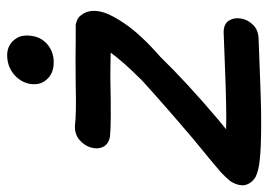

<svg xmlns="http://www.w3.org/2000/svg" viewBox="-166 -638 766 549"><g transform="rotate(-90 217.5 -363.0)"><path d="M177 0Q227 -1 299 -4Q371 -7 379 -7Q405 -7 420.5 -22Q436 -37 439.5 -57Q443 -77 433.5 -92Q424 -107 400 -107Q392 -107 320 -104Q249 -101 197 -100Q152 -99 123 -100L151 -123Q256 -212 330 -288Q394 -344 425 -390Q447 -422 456 -447Q470 -490 448 -516Q442 -524 432 -527L426 -529Q424 -529 422 -530H379Q332 -531 250 -530Q167 -528 136 -532Q111 -534 94 -520.5Q77 -507 71 -487.5Q65 -468 72.5 -452Q80 -436 102 -432Q138 -428 271 -431Q304 -431 342 -430Q316 -394 262 -340Q194 -278 94 -193L38 -147L0 -115L-14 -101Q-19 -96 -22 -92Q-26 -88 -29 -82Q-39 -64 -37 -47Q-32 -26 -12 -15Q-3 -11 9 -8Q26 -4 55 -2Q99 1 177 0ZM311 -593Q341 -592 362.5 -608.5Q384 -625 389 -651Q395 -683 382 -701Q375 -712 363 -719Q351 -726 335 -726Q304 -726 281.5 -708Q259 -690 253 -663Q247 -631 267 -611Q283 -594 311 -593Z"/></g></svg>

Font: Balsamiq Sans
Style: Italic
Weight: 400
Italic angle: -12°
Designer: Michael Angeles
Foundry: Balsamiq SRL
Version: Version 1.020; ttfautohint (v1.8.4.7-5d5b);gftools[0.9.26]